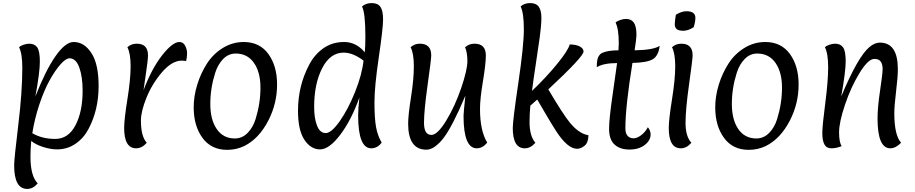

<svg xmlns="http://www.w3.org/2000/svg" viewBox="-20 -957 5946 1248"><path d="M125 -516Q125 -609 104 -650Q114 -660 134 -666.5Q154 -673 170 -673Q205 -673 222 -649Q239 -625 239 -556Q239 -487 210 -330Q276 -499 340.5 -591.5Q405 -684 459 -684Q527 -684 574 -612.5Q621 -541 621 -398Q621 -243 556 -120Q525 -60 471.5 -23Q418 14 351 14Q309 14 260.5 -1.5Q212 -17 183 -41Q178 16 178 61Q178 187 225 235Q195 271 157 271Q72 271 72 118Q72 76 98.5 -141.5Q125 -359 125 -516ZM432 -578Q408 -578 373 -538.5Q338 -499 302.5 -435Q267 -371 236 -278.5Q205 -186 190 -91Q254 -54 339 -54Q424 -54 470.5 -142.5Q517 -231 517 -367Q517 -458 495.5 -518Q474 -578 432 -578Z M865 7Q787 7 787 -125Q787 -180 808 -311Q829 -442 829 -526Q829 -610 808 -650Q833 -673 869 -673Q942 -673 942 -597Q942 -570 929.5 -486Q917 -402 913 -371Q967 -513 1034.5 -598.5Q1102 -684 1146 -684Q1171 -684 1183.5 -660Q1196 -636 1196 -611Q1196 -586 1190 -560Q1175 -563 1162 -563Q1098 -563 1033.5 -488Q969 -413 932.5 -323Q896 -233 896 -174Q896 -70 934 -29Q903 7 865 7Z M1512 -609Q1465 -609 1430.5 -573.5Q1396 -538 1379 -484Q1347 -384 1347 -281.5Q1347 -179 1389 -118Q1431 -57 1506 -57Q1554 -57 1589 -92.5Q1624 -128 1641 -182Q1673 -285 1673 -386.5Q1673 -488 1630.5 -548.5Q1588 -609 1512 -609ZM1457 17Q1353 17 1296 -61Q1239 -139 1239 -259Q1239 -332 1262 -406.5Q1285 -481 1325 -543.5Q1365 -606 1428 -645Q1491 -684 1564 -684Q1668 -684 1724.5 -606Q1781 -528 1781 -408Q1781 -285 1725 -175Q1664 -56 1568 -8Q1516 17 1457 17Z M2355 -718Q2355 -874 2333 -915Q2358 -937 2397 -937Q2436 -937 2453 -912Q2470 -887 2470 -830.5Q2470 -774 2442 -584Q2414 -394 2414 -292Q2414 -190 2424 -133Q2434 -76 2461 -30Q2433 7 2393 7Q2308 7 2308 -206Q2308 -251 2316 -323Q2264 -177 2192 -81.5Q2120 14 2060 14Q2000 14 1958.5 -48.5Q1917 -111 1917 -237Q1917 -398 1989 -535Q2023 -601 2081 -642.5Q2139 -684 2217 -684Q2295 -684 2351 -617Q2355 -653 2355 -718ZM2214 -615Q2126 -615 2074 -513.5Q2022 -412 2022 -262Q2022 -187 2041 -139.5Q2060 -92 2097 -92Q2134 -92 2188.5 -169.5Q2243 -247 2288 -359.5Q2333 -472 2343 -563Q2274 -615 2214 -615Z M2633 -153Q2633 -208 2651.5 -325Q2670 -442 2670 -526Q2670 -610 2649 -650Q2674 -673 2709 -673Q2783 -673 2783 -597Q2783 -572 2759.5 -405Q2736 -238 2736 -159Q2736 -80 2784 -80Q2824 -80 2881 -174Q2938 -268 2978 -385.5Q3018 -503 3018 -559.5Q3018 -616 3003 -650Q3029 -673 3064 -673Q3138 -673 3138 -597Q3138 -542 3119 -428Q3100 -314 3100 -249Q3100 -107 3147 -30Q3117 7 3079 7Q2993 7 2993 -204Q2993 -224 3005 -335Q2920 -134 2863 -60Q2839 -28 2809.5 -6Q2780 16 2752 16Q2633 16 2633 -153Z M3422 -166Q3422 -72 3460 -29Q3429 7 3391 7Q3313 7 3313 -125Q3313 -174 3349 -417Q3385 -660 3385 -766.5Q3385 -873 3364 -915Q3388 -937 3426.5 -937Q3465 -937 3482 -913Q3499 -889 3499 -841.5Q3499 -794 3489 -720Q3479 -646 3462.5 -539Q3446 -432 3438 -366Q3534 -458 3604 -544.5Q3674 -631 3683 -668Q3724 -668 3748.5 -655Q3773 -642 3773 -622Q3773 -589 3544 -376Q3641 -212 3684 -160Q3744 -87 3805 -78Q3804 -29 3779.5 -9.5Q3755 10 3731 10Q3669 10 3594 -106Q3559 -161 3523 -223Q3487 -285 3472 -310L3427 -270Q3422 -207 3422 -166Z M4000 -630 4002 -676Q4002 -769 3981 -811Q3991 -820 4011.5 -827Q4032 -834 4048 -834Q4083 -834 4100 -810Q4117 -786 4117 -729Q4117 -707 4105 -630Q4228 -632 4268 -659Q4260 -594 4223 -572Q4186 -550 4091 -548Q4045 -265 4045 -123Q4045 -90 4059.5 -74Q4074 -58 4097.5 -58Q4121 -58 4148 -78.5Q4175 -99 4191 -130Q4209 -108 4209 -83Q4209 -44 4170.5 -14.5Q4132 15 4071 15Q4010 15 3974.5 -17.5Q3939 -50 3939 -120Q3939 -183 3962 -341.5Q3985 -500 3991 -547Q3902 -547 3859 -520Q3859 -566 3868 -585Q3877 -604 3892 -612Q3929 -630 4000 -630Z M4500 -841Q4500 -816 4489 -780Q4452 -757 4421.5 -757Q4391 -757 4378.5 -768Q4366 -779 4366 -799Q4366 -819 4373 -861Q4410 -884 4442 -884Q4500 -884 4500 -841ZM4405 7Q4327 7 4327 -125Q4327 -180 4348 -311Q4369 -442 4369 -526Q4369 -610 4348 -650Q4373 -673 4409 -673Q4482 -673 4482 -597Q4482 -573 4459 -409.5Q4436 -246 4436 -158Q4436 -70 4474 -29Q4443 7 4405 7Z M4902 -609Q4855 -609 4820.5 -573.5Q4786 -538 4769 -484Q4737 -384 4737 -281.5Q4737 -179 4779 -118Q4821 -57 4896 -57Q4944 -57 4979 -92.5Q5014 -128 5031 -182Q5063 -285 5063 -386.5Q5063 -488 5020.5 -548.5Q4978 -609 4902 -609ZM4847 17Q4743 17 4686 -61Q4629 -139 4629 -259Q4629 -332 4652 -406.5Q4675 -481 4715 -543.5Q4755 -606 4818 -645Q4881 -684 4954 -684Q5058 -684 5114.5 -606Q5171 -528 5171 -408Q5171 -285 5115 -175Q5054 -56 4958 -8Q4906 17 4847 17Z M5699 -680Q5816 -680 5816 -507Q5816 -457 5804.5 -363Q5793 -269 5793 -220Q5793 -79 5837 -29Q5802 7 5767 7Q5684 7 5684 -187Q5684 -259 5700.5 -368.5Q5717 -478 5717 -508.5Q5717 -539 5705 -556.5Q5693 -574 5663 -574Q5623 -574 5567 -482.5Q5511 -391 5472.5 -276.5Q5434 -162 5434 -97Q5434 -32 5451 -7Q5416 7 5384 7Q5352 7 5338.5 -18.5Q5325 -44 5325 -91.5Q5325 -139 5344 -284.5Q5363 -430 5363 -519.5Q5363 -609 5342 -650Q5352 -660 5372 -666.5Q5392 -673 5408 -673Q5443 -673 5460 -649Q5477 -625 5477 -558.5Q5477 -492 5448 -330Q5555 -586 5630 -650Q5665 -680 5699 -680Z"/></svg>

Font: Paprika
Style: Regular
Weight: 400
Designer: Eduardo Rodriguez Tunni
Foundry: Eduardo Rodriguez Tunni
Version: Version 1.001